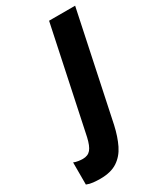

<svg xmlns="http://www.w3.org/2000/svg" viewBox="-326 -621 786 932"><g transform="rotate(-30 67.5 -154.5)"><path d="M-51 240Q-71 240 -90.5 238Q-110 236 -127 229V105Q-115 110 -101 112Q-87 114 -77 114Q-48 114 -32.5 95.5Q-17 77 -7 33L116 -549H262L136 48Q123 106 102 149Q81 192 44.5 216Q8 240 -51 240Z"/></g></svg>

Font: Noto Sans Condensed ExtraBold
Style: Italic
Weight: 800
Width: 3
Italic angle: -12°
Designer: Monotype Design Team
Foundry: Monotype Imaging Inc.
Version: Version 2.013; ttfautohint (v1.8.4.7-5d5b)